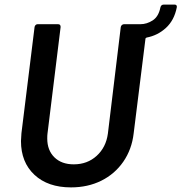

<svg xmlns="http://www.w3.org/2000/svg" viewBox="-20 -805 787 833"><path d="M747 -773Q736 -717 700 -684Q664 -651 616 -642Q611 -640 611 -636L560 -227Q552 -157 515 -103.5Q478 -50 419.5 -21Q361 8 288 8Q188 8 129.5 -46.5Q71 -101 71 -193Q71 -203 73 -227L130 -688Q131 -693 134.5 -696.5Q138 -700 143 -700H232Q243 -700 243 -688L186 -225Q185 -218 185 -204Q185 -153 216 -122.5Q247 -92 300 -92Q359 -92 399.5 -129Q440 -166 448 -225L504 -688Q505 -693 509 -696.5Q513 -700 518 -700H589Q617 -700 642.5 -716.5Q668 -733 676 -773Q679 -785 690 -785H738Q743 -785 745.5 -782Q748 -779 747 -773Z"/></svg>

Font: Barlow SemiBold
Style: Italic
Weight: 600
Italic angle: -7°
Designer: Jeremy Tribby
Foundry: Tribby Type
Version: Version 1.408